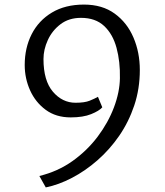

<svg xmlns="http://www.w3.org/2000/svg" viewBox="-20 -772 722 839"><path d="M88 -488Q88 -563 118.5 -622.8Q149 -682.5 207 -717.2Q265 -752 347 -752Q427 -752 481.2 -712.5Q535.5 -673 563.2 -608Q591 -543 591 -466Q591 -384 566.8 -311.5Q542.5 -239 500.8 -178.5Q459 -118 405.8 -71.5Q352.5 -25 294.5 5.2Q236.5 35.5 180 47L152 -3Q232.5 -22.5 296.8 -68.2Q361 -114 407 -175.2Q453 -236.5 478 -303Q503 -369.5 504 -430Q505.5 -503 489.2 -563Q473 -623 435 -658.5Q397 -694 334 -694Q281 -694 244.5 -666.2Q208 -638.5 189 -597Q170 -555.5 170 -514Q170 -419.5 211.2 -371.2Q252.5 -323 310 -323Q350 -323 372 -332Q394 -341 408 -349L427 -303Q413.5 -287.5 378.2 -273.2Q343 -259 289 -259Q224.5 -259 179.8 -292Q135 -325 111.5 -377.2Q88 -429.5 88 -488Z"/></svg>

Font: Merriweather Sans Light
Style: Regular
Weight: 300
Designer: Eben Sorkin
Foundry: Eben Sorkin
Version: Version 2.001; ttfautohint (v1.8.3)